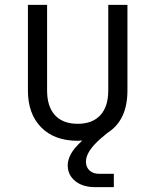

<svg xmlns="http://www.w3.org/2000/svg" viewBox="-20 -570 640 791"><path d="M372 201Q321 201 290 176Q259 151 259 111Q259 89 272 64.5Q285 40 319 9Q311 10 300 10Q204 10 149.5 -45.5Q95 -101 95 -197V-550H174V-197Q174 -131 206.5 -95.5Q239 -60 300 -60Q361 -60 393.5 -95.5Q426 -131 426 -197V-550H505V-197Q505 -74 422 -22L397 -1Q334 53 334 96Q334 118 348.5 132Q363 146 388 146H449V201Z"/></svg>

Font: Pitagon Sans Mono Light
Style: Regular
Weight: 300
Monospace: yes
Designer: Travis Tran
Foundry: Pitagon
Version: Version 1.001; ttfautohint (v1.8.4.7-5d5b);gftools[0.9.26]